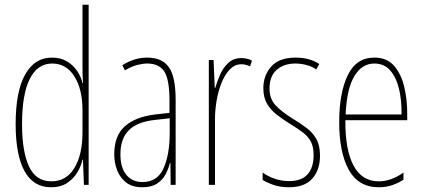

<svg xmlns="http://www.w3.org/2000/svg" viewBox="-20 -780 1784 810"><path d="M195 10Q121 10 83.5 -58Q46 -126 46 -256Q46 -394 86 -465.5Q126 -537 199 -537Q237 -537 263.5 -520.5Q290 -504 306.5 -479Q323 -454 328 -429H330Q329 -448 328.5 -464.5Q328 -481 328 -497V-760H354V0H334L330 -106H328Q322 -79 306 -52.5Q290 -26 263 -8Q236 10 195 10ZM197 -15Q260 -15 294 -71.5Q328 -128 328 -221V-315Q328 -403 294 -457.5Q260 -512 200 -512Q138 -512 105.5 -447Q73 -382 73 -256Q73 -142 102 -78.5Q131 -15 197 -15Z M601 -537Q664 -537 692.5 -496.5Q721 -456 721 -358V0H700L699 -93H697Q691 -68 678.5 -44.5Q666 -21 642.5 -5.5Q619 10 581 10Q539 10 513 -9.5Q487 -29 474.5 -61Q462 -93 462 -129Q462 -208 507 -247.5Q552 -287 634 -297L695 -304V-355Q695 -445 673 -478.5Q651 -512 601 -512Q583 -512 559 -506Q535 -500 507 -483L496 -505Q547 -537 601 -537ZM633 -274Q559 -266 523.5 -230.5Q488 -195 488 -129Q488 -73 513 -42.5Q538 -12 581 -12Q644 -12 670 -70Q696 -128 696 -220V-281Z M998 -535Q1008 -535 1020.5 -532.5Q1033 -530 1043 -524L1035 -500Q1029 -503 1019 -506Q1009 -509 998 -509Q971 -509 950 -487.5Q929 -466 915 -431.5Q901 -397 894 -356.5Q887 -316 887 -277V0H861V-527H881L886 -409H888Q896 -436 908.5 -465Q921 -494 943 -514.5Q965 -535 998 -535Z M1330 -123Q1330 -63 1297.5 -26.5Q1265 10 1199 10Q1162 10 1133.5 0Q1105 -10 1088 -21V-52Q1110 -36 1139 -26Q1168 -16 1199 -16Q1252 -16 1277.5 -44.5Q1303 -73 1303 -125Q1303 -160 1292 -181.5Q1281 -203 1260 -219.5Q1239 -236 1209 -254Q1175 -275 1148.5 -295.5Q1122 -316 1106.5 -342.5Q1091 -369 1091 -408Q1091 -461 1124 -499Q1157 -537 1227 -537Q1286 -537 1327 -510L1314 -487Q1298 -499 1274 -505.5Q1250 -512 1226 -512Q1177 -512 1147 -485Q1117 -458 1117 -407Q1117 -364 1141.5 -337Q1166 -310 1214 -280Q1247 -260 1273 -240.5Q1299 -221 1314.5 -194Q1330 -167 1330 -123Z M1559 -537Q1612 -537 1642 -503Q1672 -469 1685 -415Q1698 -361 1698 -301V-273H1437Q1436 -148 1471.5 -81.5Q1507 -15 1578 -15Q1630 -15 1682 -52V-22Q1661 -8 1635 1Q1609 10 1578 10Q1492 10 1451.5 -63.5Q1411 -137 1411 -264Q1411 -388 1447 -462.5Q1483 -537 1559 -537ZM1559 -512Q1507 -512 1475 -459Q1443 -406 1438 -297H1674Q1675 -356 1663.5 -404.5Q1652 -453 1626.5 -482.5Q1601 -512 1559 -512Z"/></svg>

Font: Noto Sans Thai Looped ExtraCondensed Thin
Style: Regular
Weight: 100
Width: 2
Designer: Sasikarn Vongin, Ben Mitchell
Foundry: The Fontpad Ltd
Version: Version 1.001; ttfautohint (v1.8.4.7-5d5b)